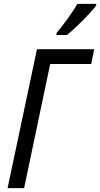

<svg xmlns="http://www.w3.org/2000/svg" viewBox="-20 -967 515 987"><path d="M270 -787H324C367 -821 447 -901 474 -938L475 -947H378C352 -903 310 -844 271 -798ZM19 0H104L238 -638H449L464 -714H170Z"/></svg>

Font: Noto Sans Display SemiCondensed
Style: Italic
Weight: 400
Width: 4
Italic angle: -12°
Designer: Monotype Design Team
Foundry: Monotype Imaging Inc.
Version: Version 1.900